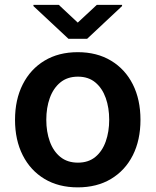

<svg xmlns="http://www.w3.org/2000/svg" viewBox="-20 -770 648 800"><path d="M304 10.7Q224.1 10.7 165.5 -24.5Q106.9 -59.7 74.8 -123Q42.6 -186.4 42.6 -270.6Q42.6 -355.1 74.8 -418.5Q106.9 -481.9 165.5 -517.2Q224.1 -552.6 304 -552.6Q383.9 -552.6 442.6 -517.2Q501.4 -481.9 533.4 -418.5Q565.3 -355.1 565.3 -270.6Q565.3 -186.4 533.4 -123Q501.4 -59.7 442.6 -24.5Q383.9 10.7 304 10.7ZM304.7 -92.3Q348.4 -92.3 377.3 -116.1Q406.2 -139.9 420.6 -180.6Q435 -221.2 435 -271Q435 -321 420.6 -361.7Q406.2 -402.3 377.3 -426.5Q348.4 -450.6 304.7 -450.6Q260.7 -450.6 231.4 -426.5Q202.1 -402.3 187.5 -361.7Q172.9 -321 172.9 -271Q172.9 -221.2 187.5 -180.6Q202.1 -139.9 231.4 -116.1Q260.7 -92.3 304.7 -92.3ZM225.1 -749.6 304 -675.8 383.2 -749.6H488.6V-744.7L343 -608.3H265.3L119.3 -744.7V-749.6Z"/></svg>

Font: Inter UI Semi Bold
Style: Regular
Weight: 600
Designer: Rasmus Andersson
Foundry: rsms
Version: 3.2;8d6f07862